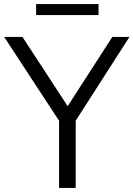

<svg xmlns="http://www.w3.org/2000/svg" viewBox="-36 -921 654 941"><path d="M253.5 0V-363L271.5 -301.5L-15.5 -740H74L309.5 -379.5H282L514.5 -740H598.5L317 -301.5L335 -362V0ZM141 -847V-901H447V-847Z"/></svg>

Font: Encode Sans SC Condensed Thin
Style: Regular
Weight: 400
Version: Version 3.002